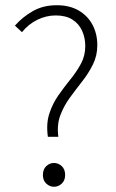

<svg xmlns="http://www.w3.org/2000/svg" viewBox="-20 -702 442 734"><path d="M163 -179Q156 -229 168.5 -267.5Q181 -306 203.5 -338Q226 -370 249.5 -399Q273 -428 289.5 -458.5Q306 -489 306 -526Q306 -557 294 -584Q282 -611 257 -627Q232 -643 193 -643Q157 -643 123 -626.5Q89 -610 64 -579L37 -604Q66 -637 105.5 -659.5Q145 -682 197 -682Q246 -682 280.5 -662Q315 -642 333.5 -607.5Q352 -573 352 -529Q352 -489 335 -455Q318 -421 294 -390.5Q270 -360 247 -328.5Q224 -297 210.5 -261Q197 -225 203 -179ZM186 12Q170 12 157 0Q144 -12 144 -33Q144 -55 157 -67Q170 -79 186 -79Q203 -79 216 -67Q229 -55 229 -33Q229 -12 216 0Q203 12 186 12Z"/></svg>

Font: Mada Light
Style: Regular
Weight: 300
Designer: Khaled Hosny
Version: Version 1.5